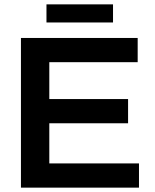

<svg xmlns="http://www.w3.org/2000/svg" viewBox="-20 -860 712 880"><path d="M76 0V-686H611V-575H206V-406H567V-295H206V-111H617V0ZM193 -757V-840H498V-757Z"/></svg>

Font: Archivo SemiBold
Style: Regular
Weight: 600
Designer: Hector Gatti
Foundry: Omnibus-Type
Version: Version 2.001